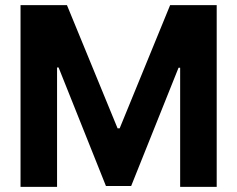

<svg xmlns="http://www.w3.org/2000/svg" viewBox="-20 -727 923 747"><path d="M240.5 -707 437.4 -227.8H445.6L641.9 -707H823.1V0H680.9V-463.4H674.6L490.3 -3.3H392.2L207.9 -464.5H202V0H59.9V-707Z"/></svg>

Font: Pretendard GOV Variable
Style: Regular
Weight: 400
Designer: Base glyphs from Inter by Rasmus Andersson; Hangul glyphs from Noto Sans CJK(Source Han Sans) by Jang Soo-young and Kang
Foundry: Kil Hyung-jin
Version: Version 1.307;Glyphs 3.2 (3192)